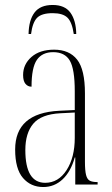

<svg xmlns="http://www.w3.org/2000/svg" viewBox="-20 -743 451 773"><path d="M154 10Q104 10 72.5 -26.5Q41 -63 41 -141Q41 -288 218 -297L281 -300V-376Q281 -465 261 -499Q241 -533 194 -533Q150 -533 128.5 -502Q107 -471 107 -394Q92 -394 82.5 -405.5Q73 -417 73 -441Q73 -484 106.5 -513.5Q140 -543 198 -543Q259 -543 290.5 -503Q322 -463 322 -367V-92Q322 -56 326.5 -38.5Q331 -21 341.5 -15.5Q352 -10 371 -10H373V0H283V-109H281Q265 -52 232 -21Q199 10 154 10ZM162 -7Q215 -7 248 -58Q281 -109 281 -188V-290L223 -287Q146 -283 114 -245Q82 -207 82 -139Q82 -7 162 -7ZM95 -606Q96 -662 119 -692.5Q142 -723 192 -723Q241 -723 263.5 -692Q286 -661 287 -606H277Q270 -654 251.5 -672Q233 -690 192 -690Q148 -690 129.5 -671.5Q111 -653 105 -606Z"/></svg>

Font: Noto Serif Display ExtraCondensed ExtraLight
Style: Regular
Weight: 200
Width: 2
Designer: Monotype Design Team
Foundry: Monotype Imaging Inc.
Version: Version 2.009